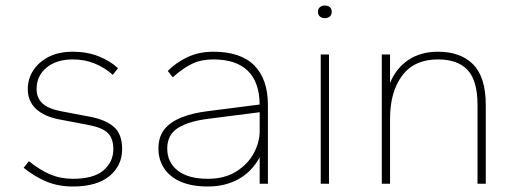

<svg xmlns="http://www.w3.org/2000/svg" viewBox="-20 -668 1882 698"><path d="M245 10Q193 10 150 -7.5Q107 -25 66 -58L85 -82Q125 -50 162.5 -34Q200 -18 245 -18Q320 -18 356 -48.5Q392 -79 392 -126Q392 -164 372.5 -184Q353 -204 300 -214L195 -234Q139 -245 110 -273Q81 -301 81 -344Q81 -381 100.5 -411.5Q120 -442 156.5 -461Q193 -480 245 -480Q296 -480 338 -463.5Q380 -447 409 -420L390 -396Q361 -422 324.5 -437Q288 -452 245 -452Q185 -452 149 -422Q113 -392 113 -344Q113 -313 133.5 -293Q154 -273 200 -264L305 -244Q361 -234 392.5 -208Q424 -182 424 -126Q424 -66 378 -28Q332 10 245 10Z M736 10Q678 10 638 -7Q598 -24 577 -55.5Q556 -87 556 -128Q556 -170 577 -197Q598 -224 638.5 -240.5Q679 -257 736 -264L924 -288Q923 -370 880.5 -411Q838 -452 755 -452Q712 -452 679 -436.5Q646 -421 608 -387L590 -410Q619 -440 661 -460Q703 -480 755 -480Q855 -480 904.5 -430Q954 -380 954 -286V0H924V-96Q895 -43 846.5 -16.5Q798 10 736 10ZM736 -18Q796 -18 838 -44Q880 -70 902 -110Q924 -150 924 -192V-260L736 -236Q665 -227 626.5 -202.5Q588 -178 588 -128Q588 -78 626 -48Q664 -18 736 -18Z M1146 0V-470H1176V0ZM1161 -602Q1150 -602 1143 -608Q1136 -614 1136 -625Q1136 -636 1143 -642Q1150 -648 1161 -648Q1172 -648 1179 -642Q1186 -636 1186 -625Q1186 -614 1179 -608Q1172 -602 1161 -602Z M1368 0V-470H1398V-366Q1419 -419 1464 -449.5Q1509 -480 1572 -480Q1655 -480 1700.5 -433.5Q1746 -387 1746 -286V0H1716V-286Q1716 -375 1680 -413.5Q1644 -452 1572 -452Q1486 -452 1442 -393Q1398 -334 1398 -237V0Z"/></svg>

Font: Gantari Thin
Style: Regular
Weight: 250
Designer: Anugrah Pasau
Foundry: Lafontype
Version: Version 1.000